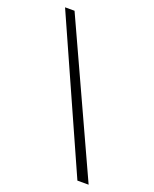

<svg xmlns="http://www.w3.org/2000/svg" viewBox="-143 -851 747 932"><g transform="rotate(20 230.0 -385.0)"><path d="M29 -770H78L431 0H373Z"/></g></svg>

Font: SVN-Libre Baskerville
Style: Regular
Weight: 400
Designer: Pablo Impallari, Rodrigo Fuenzalida
Foundry: Pablo Impallari, Rodrigo Fuenzalida
Version: Version 1.000; ttfautohint (v1.8.4)